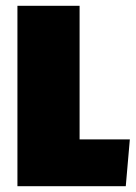

<svg xmlns="http://www.w3.org/2000/svg" viewBox="-20 -641 467 661"><path d="M413 0H40V-621H254V-161H427Z"/></svg>

Font: Passion One
Style: Bold
Weight: 700
Designer: Alejandro Lo Celso
Foundry: Fontstage
Version: Version 1.002